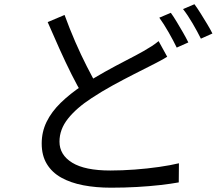

<svg xmlns="http://www.w3.org/2000/svg" viewBox="-20 -835 1040 896"><path d="M760.3 -570.2Q743.6 -559.7 724.7 -549.8Q705.7 -539.9 683.6 -528.5Q650 -511.5 603.8 -488.1Q557.7 -464.7 506.5 -436.7Q455.4 -408.7 406.5 -376.5Q336.9 -331.1 297.3 -281.3Q257.6 -231.5 257.6 -174.1Q257.6 -112.3 316.9 -75.8Q376.2 -39.3 494.8 -39.3Q549.7 -39.3 608.8 -43.7Q667.9 -48.1 722.2 -55.9Q776.6 -63.7 815 -73.1L814.2 16.2Q777.2 22.9 727.1 28.6Q677 34.3 618.9 37.6Q560.9 40.9 498.2 40.9Q427.9 40.9 368.7 29.6Q309.5 18.2 266.1 -6Q222.7 -30.1 198.7 -69.6Q174.6 -109.1 174.6 -165.3Q174.6 -219.7 197.5 -266.5Q220.4 -313.4 263.5 -355.4Q306.5 -397.3 364.9 -436.3Q416.4 -470.6 469.2 -499.8Q521.9 -529.1 569.2 -553.4Q616.5 -577.6 648.6 -595.8Q670.2 -608.3 687.3 -619.1Q704.3 -630 720.2 -643.1ZM281.3 -765.2Q304.5 -701.4 331.2 -639.9Q358 -578.4 385.1 -525.3Q412.2 -472.2 435.2 -432L366.9 -390.7Q342 -432 314 -487.8Q286 -543.7 257.6 -606.9Q229.3 -670.1 202.5 -731.8ZM777.2 -775.2Q790.2 -757.2 805 -732.6Q819.8 -708.1 834.2 -683.1Q848.6 -658.1 858.9 -637L804.7 -612.9Q789.9 -643.9 767 -684Q744.1 -724.1 723.4 -752.5ZM887.4 -815.3Q901 -796.9 916.6 -772Q932.2 -747.1 947.1 -722.3Q962 -697.5 971.3 -678.7L917.5 -654.6Q901.3 -687.4 878.7 -726Q856.1 -764.6 834.2 -792.6Z"/></svg>

Font: Noto Sans KR Thin
Style: Regular
Weight: 100
Designer: Ryoko NISHIZUKA 西塚涼子 (kana, bopomofo & ideographs); Paul D. Hunt (Latin, Greek & Cyrillic); Sandoll Communications 산돌커뮤니
Foundry: Adobe
Version: Version 2.004-H2;hotconv 1.0.118;makeotfexe 2.5.65603